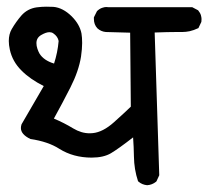

<svg xmlns="http://www.w3.org/2000/svg" viewBox="-20 -584 623 574"><path d="M505.9 -488.3Q482.9 -488.3 442.4 -486.8L456.1 -60.1L447.8 -42L446.3 -40.5Q434.6 -31.2 419.9 -30.3Q404.8 -31.7 394 -41L392.6 -42.5Q380.9 -77.6 380.4 -116.2Q379.9 -145.5 377.9 -173.3Q334 -139.2 311.8 -126Q289.6 -112.8 253.9 -112.8Q199.2 -112.8 157.2 -139.2Q124 -160.6 70.8 -168.5Q42.5 -182.1 42.5 -201.2Q42.5 -206.5 44.4 -212.4Q77.1 -269 110.8 -326.7Q69.3 -347.7 44.4 -373Q17.1 -399.9 9.3 -436Q6.3 -449.7 6.3 -461.4Q6.3 -481.9 15.1 -497.1Q27.8 -519 44.4 -538.1Q62.5 -558.1 89.4 -562Q105 -564 117.7 -564Q130.4 -564 139.6 -563.5Q168 -561 194.3 -535.2Q218.3 -511.2 223.6 -483.9Q225.6 -472.2 225.6 -455.3Q225.6 -438.5 222.2 -414.6Q215.3 -371.6 190.7 -323Q166 -274.4 141.1 -229.5Q171.4 -216.8 198.7 -200.2Q223.1 -185.5 248 -185.5Q252.9 -185.5 257.3 -186Q287.6 -189 320.6 -218.5Q353.5 -248 371.1 -265.1L369.1 -486.3L296.4 -488.3Q281.7 -489.7 271 -499.5Q260.7 -510.7 260.7 -527.3Q260.7 -528.8 260.7 -532.2L270 -550.8Q277.8 -558.1 285.2 -560.5Q292.5 -563 297.1 -563Q301.8 -563 304.2 -562.5H554.7L572.3 -553.2Q578.6 -545.4 580.6 -538.6Q582.5 -531.7 582.5 -527.3Q582.5 -522.9 582 -518.6L573.2 -500Q558.6 -493.2 547.1 -490.7Q535.6 -488.3 524.4 -488.3ZM141.6 -394Q152.3 -426.8 155.3 -461.4Q152.8 -475.1 139.2 -484.4Q134.3 -487.8 127.9 -487.8Q117.7 -487.8 103.5 -479.5Q88.9 -471.2 88.9 -455.1Q88.9 -446.8 91.8 -438.2Q94.7 -429.7 98.1 -423.8Q110.8 -403.3 141.6 -394Z"/></svg>

Font: Bakudai
Style: Bold
Weight: 700
Version: Version 1.48